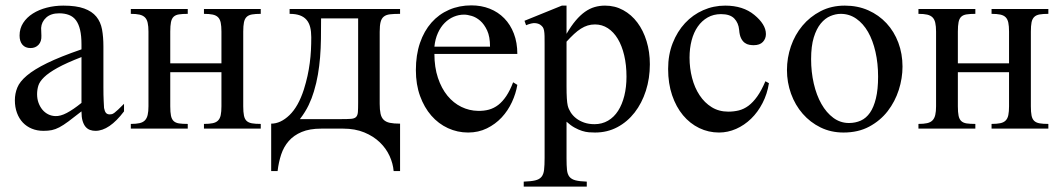

<svg xmlns="http://www.w3.org/2000/svg" viewBox="-20 -481 3966 718"><path d="M284.7 -267.6Q228 -245.6 195.1 -227.3Q162.1 -209 145 -192.4Q127.9 -175.8 123.3 -160.4Q118.7 -145 118.7 -128.9Q118.7 -111.3 124 -96.7Q129.4 -82 138.4 -71Q147.5 -60.1 159.9 -53.7Q172.4 -47.4 186.5 -46.9Q205.6 -45.9 229.7 -58.6Q253.9 -71.3 284.7 -96.2ZM443.8 -64.5Q388.7 8.3 336.9 8.3Q326.2 8.3 316.7 4.9Q307.1 1.5 300 -6.8Q293 -15.1 288.8 -29.1Q284.7 -43 284.7 -64.5Q255.4 -41.5 236.1 -27.1Q216.8 -12.7 201.9 -4.9Q187 2.9 173.6 5.6Q160.2 8.3 142.6 8.3Q118.7 8.3 99.1 0.2Q79.6 -7.8 65.4 -22.7Q51.3 -37.6 43.5 -58.8Q35.6 -80.1 35.6 -106Q35.6 -130.9 44.7 -153.3Q53.7 -175.8 80.6 -198.5Q107.4 -221.2 156.2 -245.1Q205.1 -269 284.7 -296.4V-314.9Q284.7 -347.2 279.5 -369.1Q274.4 -391.1 264.2 -405Q253.9 -418.9 238 -425Q222.2 -431.2 201.2 -431.2Q170.4 -431.2 152.8 -415.3Q135.3 -399.4 133.8 -376.5L134.8 -347.2Q135.7 -326.2 124.3 -313.7Q112.8 -301.3 94.2 -301.3Q74.7 -301.3 64 -313.7Q53.2 -326.2 53.2 -348.1Q53.2 -374.5 66.7 -395.3Q80.1 -416 102.8 -430.4Q125.5 -444.8 155 -452.4Q184.6 -460 216.8 -460Q265.1 -460 294.7 -449.2Q324.2 -438.5 340.3 -418.7Q356.4 -398.9 361.6 -370.8Q366.7 -342.8 366.7 -307.6V-155.3Q366.7 -124 367.7 -104Q368.7 -84 369.1 -77.1Q371.6 -64 376.5 -58.6Q381.3 -53.2 390.6 -53.2Q395 -53.2 398.7 -54.2Q402.3 -55.2 408 -59.3Q413.6 -63.5 421.9 -71.3Q430.2 -79.1 443.8 -92.8Z M742.7 0V-17.6Q762.7 -17.6 775.4 -20.3Q788.1 -22.9 795.4 -30.3Q802.7 -37.6 805.4 -50.5Q808.1 -63.5 808.1 -83.5V-210.9H616.7V-83.5Q616.7 -61 619.4 -48.1Q622.1 -35.2 629.4 -28.3Q636.7 -21.5 649.4 -19.5Q662.1 -17.6 682.1 -17.6V0H469.2V-17.6Q489.3 -17.6 502 -20.5Q514.6 -23.4 522 -31Q529.3 -38.6 532.2 -51.3Q535.2 -64 535.2 -83.5V-362.8Q535.2 -382.8 532.2 -395.8Q529.3 -408.7 522 -416Q514.6 -423.3 502 -426.3Q489.3 -429.2 469.2 -429.2V-447.3H682.1V-429.2Q662.1 -429.2 649.4 -427.2Q636.7 -425.3 629.4 -418.5Q622.1 -411.6 619.4 -398.4Q616.7 -385.3 616.7 -362.8V-244.1H808.1V-362.8Q808.1 -383.3 805.4 -396.2Q802.7 -409.2 795.4 -416.5Q788.1 -423.8 775.4 -426.5Q762.7 -429.2 742.7 -429.2V-447.3H955.1V-429.2Q935.1 -429.2 922.4 -427Q909.7 -424.8 902.3 -417.7Q895 -410.6 892.3 -397.5Q889.6 -384.3 889.6 -362.8V-83.5Q889.6 -62 892.3 -48.8Q895 -35.6 902.3 -28.8Q909.7 -22 922.4 -19.8Q935.1 -17.6 955.1 -17.6V0Z M1319.3 -412.1H1180.7Q1180.7 -371.6 1180.2 -335.9Q1179.7 -300.3 1177 -267.1Q1174.3 -233.9 1168.9 -202.4Q1163.6 -170.9 1153.8 -138.7Q1146.5 -113.8 1134.3 -88.1Q1122.1 -62.5 1101.6 -35.6H1256.8Q1280.3 -35.6 1293 -36.6Q1305.7 -37.6 1311.5 -43.5Q1317.4 -49.3 1318.4 -62Q1319.3 -74.7 1319.3 -98.1ZM1452.1 158.7Q1449.7 130.4 1436.8 102.1Q1423.8 73.7 1400.1 51Q1376.5 28.3 1342.3 14.2Q1308.1 0 1263.2 0H1181.6Q1137.7 0 1108.2 12.5Q1078.6 24.9 1059.8 46.4Q1041 67.9 1031.5 96.7Q1022 125.5 1018.1 158.7H994.1V-18.6Q1029.3 -18.6 1062.5 -50.5Q1095.7 -82.5 1116.2 -146Q1124.5 -172.4 1129.9 -197Q1135.3 -221.7 1138.4 -245.6Q1141.6 -269.5 1142.8 -293.2Q1144 -316.9 1144 -341.8Q1144 -363.3 1139.9 -379.6Q1135.7 -396 1126.2 -407Q1116.7 -418 1101.3 -423.6Q1085.9 -429.2 1063 -429.2V-447.3H1476.1V-429.2Q1453.1 -429.2 1438.5 -427.5Q1423.8 -425.8 1415.3 -418.9Q1406.7 -412.1 1403.3 -398.7Q1399.9 -385.3 1399.9 -361.8V-92.8Q1399.9 -70.3 1403.1 -55.9Q1406.2 -41.5 1414.6 -33.2Q1422.9 -24.9 1437.7 -21.7Q1452.6 -18.6 1476.1 -18.6V158.7Z M1812.5 -306.6Q1812.5 -343.8 1801.8 -366.9Q1791 -390.1 1775.9 -403.3Q1760.7 -416.5 1744.1 -421.4Q1727.5 -426.3 1715.3 -426.3Q1695.8 -426.3 1677 -418.5Q1658.2 -410.6 1643.1 -395.5Q1627.9 -380.4 1617.7 -357.9Q1607.4 -335.4 1604.5 -306.6ZM1914.6 -163.6Q1909.2 -130.9 1894.3 -98.9Q1879.4 -66.9 1856 -41.7Q1832.5 -16.6 1800.8 -1Q1769 14.6 1730.5 14.6Q1690.9 14.6 1655.3 -1.7Q1619.6 -18.1 1593 -48.6Q1566.4 -79.1 1550.8 -122.1Q1535.2 -165 1535.2 -218.8Q1535.2 -275.4 1550.5 -320.3Q1565.9 -365.2 1593.5 -396.5Q1621.1 -427.7 1659.2 -444.3Q1697.3 -460.9 1742.7 -460.9Q1779.8 -460.9 1811.3 -448.5Q1842.8 -436 1865.7 -412.6Q1888.7 -389.2 1901.6 -355.5Q1914.6 -321.8 1914.6 -279.3H1604.5Q1604.5 -229.5 1617.7 -189.9Q1630.9 -150.4 1653.3 -123Q1675.8 -95.7 1705.3 -81.3Q1734.9 -66.9 1767.6 -66.4Q1789.6 -65.9 1808.3 -71Q1827.1 -76.2 1843.3 -88.6Q1859.4 -101.1 1873.3 -121.8Q1887.2 -142.6 1898.9 -173.3Z M2322.8 -194.3Q2322.8 -238.3 2314.2 -274.2Q2305.7 -310.1 2290.3 -335.7Q2274.9 -361.3 2253.2 -375.5Q2231.4 -389.6 2205.1 -389.6Q2190.4 -389.6 2177.7 -385.7Q2165 -381.8 2152.3 -373.8Q2139.6 -365.7 2126.7 -353.8Q2113.8 -341.8 2098.6 -325.2V-157.7Q2098.6 -105.5 2103 -86.4Q2106 -73.7 2114 -61Q2122.1 -48.3 2134.5 -38.6Q2147 -28.8 2164.3 -22.7Q2181.6 -16.6 2203.1 -16.6Q2231.4 -16.6 2253.9 -29.8Q2276.4 -43 2291.5 -66.7Q2306.6 -90.3 2314.7 -122.8Q2322.8 -155.3 2322.8 -194.3ZM2410.2 -240.7Q2410.2 -188 2395.3 -141.6Q2380.4 -95.2 2353.3 -60.3Q2326.2 -25.4 2288.6 -5.4Q2251 14.6 2205.1 14.6Q2194.3 14.6 2182.1 13.7Q2169.9 12.7 2156.7 8.5Q2143.6 4.4 2128.9 -3.7Q2114.3 -11.7 2098.6 -25.9V111.8Q2098.6 138.2 2100.3 154.5Q2102.1 170.9 2109.6 180.2Q2117.2 189.5 2132.3 193.4Q2147.5 197.3 2174.3 198.2V216.8H1938.5V198.2Q1965.8 197.3 1981.4 193.6Q1997.1 189.9 2004.9 180.4Q2012.7 170.9 2014.6 154.1Q2016.6 137.2 2016.6 109.4V-315.9Q2016.6 -334 2016.4 -346.2Q2016.1 -358.4 2014.6 -366.5Q2013.2 -374.5 2009.8 -379.4Q2006.3 -384.3 2000 -388.7Q1992.7 -393.6 1980.7 -394.5Q1968.8 -395.5 1947.3 -386.7L1941.4 -403.3L2081.1 -460H2098.6V-354.5Q2115.7 -383.8 2132.8 -404.1Q2149.9 -424.3 2167.5 -436.8Q2185.1 -449.2 2203.6 -454.6Q2222.2 -460 2242.7 -460Q2279.8 -460 2310.5 -443.1Q2341.3 -426.3 2363.5 -396.7Q2385.7 -367.2 2397.9 -327.1Q2410.2 -287.1 2410.2 -240.7Z M2855.5 -169.9Q2849.1 -129.4 2831.5 -95.5Q2814 -61.5 2788.8 -37.1Q2763.7 -12.7 2732.7 1Q2701.7 14.6 2668.9 14.6Q2629.4 14.6 2594.7 -2.2Q2560.1 -19 2534.2 -50Q2508.3 -81.1 2493.4 -125Q2478.5 -168.9 2478.5 -223.1Q2478.5 -276.4 2495.6 -319.8Q2512.7 -363.3 2541.7 -394.5Q2570.8 -425.8 2609.6 -442.9Q2648.4 -460 2691.9 -460Q2758.8 -460 2800.8 -425.3Q2821.8 -408.2 2833 -390.1Q2844.2 -372.1 2844.2 -353.5Q2844.2 -336.4 2832.8 -324.2Q2821.3 -312 2798.3 -312Q2791 -312 2782.2 -313.5Q2773.4 -314.9 2765.4 -320.6Q2757.3 -326.2 2751.5 -337.6Q2745.6 -349.1 2744.1 -369.1Q2741.7 -395.5 2725.8 -411.9Q2710 -428.2 2676.3 -428.2Q2648.4 -428.2 2626.5 -415.8Q2604.5 -403.3 2589.4 -381.6Q2574.2 -359.9 2566.4 -330.1Q2558.6 -300.3 2558.6 -265.6Q2558.6 -226.1 2568.1 -189.5Q2577.6 -152.8 2596.2 -124.8Q2614.7 -96.7 2641.6 -80.1Q2668.5 -63.5 2703.6 -63.5Q2724.1 -63.5 2742.9 -68.1Q2761.7 -72.8 2778.8 -85.4Q2795.9 -98.1 2811.8 -120.4Q2827.6 -142.6 2842.3 -177.2Z M3263.7 -194.3Q3263.7 -244.1 3253.9 -287.1Q3244.1 -330.1 3226.1 -361.6Q3208 -393.1 3182.1 -411.1Q3156.2 -429.2 3124 -429.2Q3105 -429.2 3085.2 -420.9Q3065.4 -412.6 3049.3 -393.1Q3033.2 -373.5 3023.2 -341.1Q3013.2 -308.6 3013.2 -259.8Q3013.2 -211.9 3023.2 -168.5Q3033.2 -125 3051.8 -92.3Q3070.3 -59.6 3096.4 -40.3Q3122.6 -21 3154.8 -21Q3178.7 -21 3199 -30Q3219.2 -39.1 3233.4 -59.6Q3247.6 -80.1 3255.6 -113.3Q3263.7 -146.5 3263.7 -194.3ZM3355 -231.9Q3355 -188.5 3341.1 -144.8Q3327.1 -101.1 3299.6 -65.4Q3272 -29.8 3230.7 -7.6Q3189.5 14.6 3134.3 14.6Q3087.4 14.6 3048.6 -4.4Q3009.8 -23.4 2981.7 -55.7Q2953.6 -87.9 2938.2 -130.4Q2922.9 -172.9 2922.9 -219.2Q2922.9 -264.6 2937.7 -307.9Q2952.6 -351.1 2980.7 -384.8Q3008.8 -418.5 3048.8 -439.2Q3088.9 -460 3139.2 -460Q3187.5 -460 3227.1 -442.4Q3266.6 -424.8 3295.2 -394Q3323.7 -363.3 3339.4 -321.5Q3355 -279.8 3355 -231.9Z M3688 0V-17.6Q3708 -17.6 3720.7 -20.3Q3733.4 -22.9 3740.7 -30.3Q3748 -37.6 3750.7 -50.5Q3753.4 -63.5 3753.4 -83.5V-210.9H3562V-83.5Q3562 -61 3564.7 -48.1Q3567.4 -35.2 3574.7 -28.3Q3582 -21.5 3594.7 -19.5Q3607.4 -17.6 3627.4 -17.6V0H3414.6V-17.6Q3434.6 -17.6 3447.3 -20.5Q3460 -23.4 3467.3 -31Q3474.6 -38.6 3477.5 -51.3Q3480.5 -64 3480.5 -83.5V-362.8Q3480.5 -382.8 3477.5 -395.8Q3474.6 -408.7 3467.3 -416Q3460 -423.3 3447.3 -426.3Q3434.6 -429.2 3414.6 -429.2V-447.3H3627.4V-429.2Q3607.4 -429.2 3594.7 -427.2Q3582 -425.3 3574.7 -418.5Q3567.4 -411.6 3564.7 -398.4Q3562 -385.3 3562 -362.8V-244.1H3753.4V-362.8Q3753.4 -383.3 3750.7 -396.2Q3748 -409.2 3740.7 -416.5Q3733.4 -423.8 3720.7 -426.5Q3708 -429.2 3688 -429.2V-447.3H3900.4V-429.2Q3880.4 -429.2 3867.7 -427Q3855 -424.8 3847.7 -417.7Q3840.3 -410.6 3837.6 -397.5Q3835 -384.3 3835 -362.8V-83.5Q3835 -62 3837.6 -48.8Q3840.3 -35.6 3847.7 -28.8Q3855 -22 3867.7 -19.8Q3880.4 -17.6 3900.4 -17.6V0Z"/></svg>

Font: Doulos SIL
Style: Regular
Weight: 400
Designer: Walt Agee, Victor Gaultney, Peter Martin, Debbi Hosken
Foundry: SIL International
Version: Version 4.110; 2011; Maintenance release